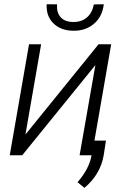

<svg xmlns="http://www.w3.org/2000/svg" viewBox="-20 -739 600 914"><path d="M26.4 0ZM449.2 -528.3H509.3L417.5 0H358.9L434.1 -429.2L85.9 0H26.4L118.2 -528.3H175.8L101.1 -98.6ZM474.1 -718.8Q467.3 -659.2 426.3 -625Q385.3 -590.8 326.2 -592.8Q268.6 -593.8 233.9 -628.2Q199.2 -662.6 202.1 -718.8L251.5 -718.3Q249 -679.7 268.3 -657.5Q287.6 -635.3 327.1 -634.3Q368.7 -633.8 394 -656.2Q419.4 -678.7 426.8 -717.8ZM381.8 155.3 349.1 128.4Q405.3 64 416 -0.5L427.7 -69.8H484.4L473.6 0.5Q457.5 92.3 381.8 155.3Z"/></svg>

Font: Roboto Light
Style: Italic
Weight: 300
Italic angle: -12°
Designer: Google
Version: Version 2.134; 2016; ttfautohint (v1.6)